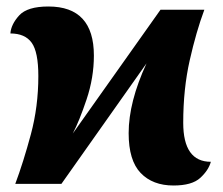

<svg xmlns="http://www.w3.org/2000/svg" viewBox="-20 -566 687 591"><path d="M514 5Q571 5 596.5 -18.5Q622 -42 629 -68Q544 -68 544 -188Q544 -292 564 -380.5Q584 -469 609 -536H474L204 -155Q224 -193 246.5 -260Q269 -327 269 -395Q269 -546 129 -546Q64 -546 39 -518.5Q14 -491 12 -463Q57 -463 77.5 -434.5Q98 -406 98 -332Q98 -238 75 -152.5Q52 -67 27 0H169L431 -371Q376 -252 376 -156Q376 -72 413 -33.5Q450 5 514 5Z"/></svg>

Font: Noto Serif SemiCondensed Extra
Style: Regular
Weight: 800
Width: 4
Designer: Monotype Design Team
Foundry: Monotype Imaging Inc.
Version: Version 1.002